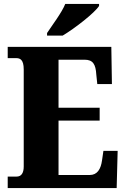

<svg xmlns="http://www.w3.org/2000/svg" viewBox="-20 -951 637 971"><path d="M218 -784V-771H297C359 -808 459 -886 481 -921V-931H310C292 -886 244 -824 218 -784ZM19 0H570L575 -188H503L496 -140C490 -96 472 -66 434 -66H276V-341H484V-406H276V-649H408C450 -649 464 -626 467 -574L472 -526H546L543 -714H19V-657H62C81 -657 100 -650 100 -600V-109C100 -76 88 -58 64 -58H19Z"/></svg>

Font: Noto Serif Sinhala Condensed Black
Style: Regular
Weight: 900
Width: 3
Designer: Jelle Bosma - Monotype Design Team
Foundry: Monotype Imaging Inc.
Version: Version 2.007